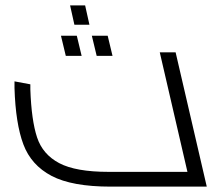

<svg xmlns="http://www.w3.org/2000/svg" viewBox="-20 -695 817 715"><path d="M750 0H392Q248 0 172 -40Q96 -80 67 -157.5Q38 -235 34 -367V-392L93 -381V-362Q97 -247 118 -183.5Q139 -120 200.5 -87.5Q262 -55 384 -55H678L575 -500H634ZM241 -675H297L313 -603H257ZM207 -562H266L284 -487H225ZM322 -562H381L399 -487H340Z"/></svg>

Font: Cairo Light
Style: Italic
Weight: 300
Italic angle: -13°
Designer: Mohamed Gaber, Accademia di Belle Arti di Urbino and others
Foundry: Kief Type Foundry, Accademia di Belle Arti di Urbino and others
Version: Version 3.011